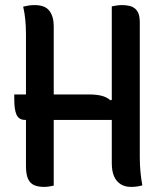

<svg xmlns="http://www.w3.org/2000/svg" viewBox="-20 -727 640 754"><path d="M71 -701Q83 -704 93.5 -705.5Q104 -707 116 -707Q157 -707 174 -684.5Q191 -662 191 -624Q191 -545 191 -467Q191 -389 191 -311Q191 -233 191 -155Q191 -77 191 2Q181 4 172.5 5.5Q164 7 153 7Q130 7 114 0Q98 -7 90 -25Q82 -43 82 -75Q82 -162 82 -248Q82 -334 82 -419.5Q82 -505 82 -592Q82 -621 79.5 -648Q77 -675 71 -701ZM36 -356H332Q358 -356 378.5 -351Q399 -346 414 -333L447 -348V-256H80Q66 -256 57.5 -261.5Q49 -267 44.5 -277.5Q40 -288 38 -303Q36 -318 36 -338ZM539 1Q528 4 517.5 5.5Q507 7 494 7Q471 7 454 -3.5Q437 -14 428 -34.5Q419 -55 419 -86Q419 -164 419 -240Q419 -316 419 -392.5Q419 -469 419 -546.5Q419 -624 419 -702Q429 -704 438.5 -705.5Q448 -707 459 -707Q475 -707 488 -704Q501 -701 510.5 -693Q520 -685 524.5 -672Q529 -659 529 -638Q529 -577 529 -513Q529 -449 529 -382Q529 -315 529 -247Q529 -179 529 -109Q529 -80 531.5 -53Q534 -26 539 1Z"/></svg>

Font: Recursive Monospace Casual Medium
Style: Regular
Weight: 500
Version: Version 1.047